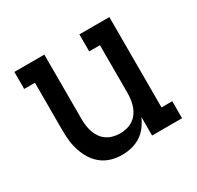

<svg xmlns="http://www.w3.org/2000/svg" viewBox="-122 -671 843 821"><g transform="rotate(-30 300.0 -261.0)"><path d="M262 8Q236 8 210.5 1Q185 -6 164 -22Q143 -38 129 -60Q115 -82 106.5 -107Q98 -132 95 -158Q92 -184 92 -210V-446H39V-530H187V-210Q187 -193 189.5 -176.5Q192 -160 197.5 -144.5Q203 -129 213 -115.5Q223 -102 237 -93Q251 -84 267 -80Q283 -76 300 -76Q317 -76 333 -80Q349 -84 363 -93Q377 -102 387 -115.5Q397 -129 402.5 -144.5Q408 -160 410.5 -176.5Q413 -193 413 -210V-446H360V-530H508V-84H561V0H413V-91Q403 -69 388.5 -49.5Q374 -30 354 -17Q334 -4 310 2Q286 8 262 8Z"/></g></svg>

Font: Iosevka Curly Slab MdEx
Style: Regular
Weight: 500
Width: 7
Monospace: yes
Designer: Belleve Invis
Foundry: Belleve Invis
Version: Version 11.1.0; ttfautohint (v1.8.3)